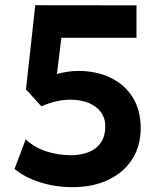

<svg xmlns="http://www.w3.org/2000/svg" viewBox="-20 -720 628 754"><path d="M265 15Q197.5 15 137.2 -4.2Q77 -23.5 37 -56.5L81 -173Q114.5 -141 161.2 -125.8Q208 -110.5 257 -110.5Q299 -110.5 329.8 -123.2Q360.5 -136 377 -161.2Q393.5 -186.5 393.5 -223.5Q393.5 -256 376.2 -279.5Q359 -303 328.2 -315.8Q297.5 -328.5 256.5 -328.5Q230 -328.5 201 -322Q172 -315.5 142.5 -302.5L82 -369L118.5 -699.5L516 -699V-571.5H221L203.5 -429.5Q224 -435 245 -438.2Q266 -441.5 287 -441.5Q358.5 -441.5 414 -414.8Q469.5 -388 501 -337.8Q532.5 -287.5 532.5 -217Q532.5 -146.5 499 -94.5Q465.5 -42.5 405.2 -13.8Q345 15 265 15Z"/></svg>

Font: Geologica Roman SemiBold
Style: Regular
Weight: 600
Designer: Sindre Bremnes, Frode Helland
Foundry: Monokrom Skriftforlag AS
Version: Version 1.010;gftools[0.9.28]